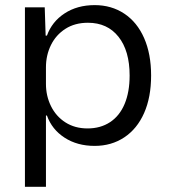

<svg xmlns="http://www.w3.org/2000/svg" viewBox="-20 -553 650 740"><path d="M76.1 -524.7H152.4L155.9 -415.7H160.9Q180.1 -469.3 228.9 -501.3Q277.7 -533.3 344.9 -533.3Q409.4 -533.3 458.9 -500.5Q508.4 -467.7 535.4 -406.4Q562.4 -345 562.4 -262Q562.4 -178.3 535.4 -117.3Q508.4 -56.3 458.9 -23.5Q409.4 9.3 344.9 9.3Q277.7 9.3 228.9 -22.4Q180.1 -54 160.9 -107.6H157.1V167H76.1ZM479.6 -262Q479.6 -357.3 436.7 -411.3Q393.9 -465.3 318.9 -465.3Q268.6 -465.3 232.1 -441.9Q195.7 -418.6 176.4 -379.4Q157.1 -340.1 157.1 -293.6V-229.7Q157.1 -183.1 176.6 -143.8Q196 -104.4 232.3 -81.2Q268.6 -58 317.4 -58Q367.4 -58 404.2 -82.2Q441 -106.4 460.3 -152.4Q479.6 -198.4 479.6 -262Z"/></svg>

Font: Mona Sans VF XLt
Style: Regular
Weight: 200
Designer: Deni Anggara
Foundry: GitHub
Version: Version 2.000;Glyphs 3.2.3 (3260)